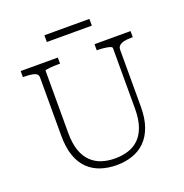

<svg xmlns="http://www.w3.org/2000/svg" viewBox="-152 -999 1102 1151"><g transform="rotate(-20 399.0 -423.0)"><path d="M190 -264Q190 -196 206.5 -150Q223 -104 252.5 -76Q282 -48 320.5 -36Q359 -24 404 -24Q449 -24 488 -36.5Q527 -49 555.5 -77Q584 -105 600 -151Q616 -197 616 -264V-650Q616 -656 608 -659.5Q600 -663 587 -665.5Q574 -668 558.5 -669.5Q543 -671 529 -671H520V-710H750V-671H739Q715 -671 695.5 -667Q676 -663 664.5 -653Q653 -643 653 -626V-263Q653 -188 633.5 -134.5Q614 -81 579.5 -47.5Q545 -14 498.5 1.5Q452 17 399 17Q344 17 297.5 1.5Q251 -14 216.5 -47.5Q182 -81 163.5 -134.5Q145 -188 145 -264V-635Q145 -657 121 -664Q97 -671 60 -671H49V-710H286V-671H277Q263 -671 247.5 -670.5Q232 -670 219 -668.5Q206 -667 198 -665.5Q190 -664 190 -661ZM256 -863H543V-820H256Z"/></g></svg>

Font: Roboto Serif 20pt Thin
Style: Regular
Weight: 250
Version: Version 1.008